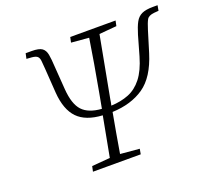

<svg xmlns="http://www.w3.org/2000/svg" viewBox="-116 -819 1047 963"><g transform="rotate(-20 407.0 -337.0)"><path d="M224 0 230 -28 327 -36 367 -249Q278 -254 234.5 -299Q191 -344 184 -436L175 -568Q173 -594 171.5 -610Q170 -626 162 -634Q154 -642 132 -644L104 -646L110 -674H142Q181 -674 197 -662.5Q213 -651 217.5 -626Q222 -601 224 -561L233 -437Q239 -356 271.5 -321Q304 -286 374 -281L389 -362Q403 -438 414.5 -506Q426 -574 436 -638L342 -646L348 -674H590L584 -646L491 -638L430 -312Q429 -304 427.5 -296Q426 -288 424 -280Q476 -282 517.5 -298.5Q559 -315 590 -354.5Q621 -394 641 -463L671 -568Q683 -608 695.5 -631Q708 -654 729.5 -664Q751 -674 789 -674H814L809 -646L785 -644Q755 -641 746 -625Q737 -609 726 -573L692 -462Q656 -346 588 -299Q520 -252 419 -248Q409 -192 399.5 -139.5Q390 -87 382 -37L484 -28L479 0Z"/></g></svg>

Font: Source Serif Pro Light
Style: Italic
Weight: 300
Italic angle: -12°
Designer: Frank Grießhammer
Foundry: Adobe Systems Incorporated
Version: Version 3.001;hotconv 1.0.111;makeotfexe 2.5.65597